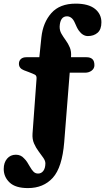

<svg xmlns="http://www.w3.org/2000/svg" viewBox="-62 -764 564 1030"><path d="M319 -458.5V-457H402Q422.5 -457 433.5 -447Q444.5 -437 444.5 -414Q444.5 -396.5 429.8 -385.2Q415 -374 394 -374H312L282.5 -1.5Q271.5 134.5 221.2 189.8Q171 245 88 245Q21 245 -10.5 215Q-42 185 -42 142.5Q-42 108.5 -24 87.2Q-6 66 23 66Q50 66 67 85.5Q77 95 84.2 106.5Q91.5 118 98 129.5Q108.5 148 118.2 157.5Q128 167 142.5 167Q159.5 167 170.2 153Q181 139 181.5 113Q181.5 98.5 170.2 82.5Q159 66.5 144.8 47.5Q130.5 28.5 120.5 5.5Q110.5 -17.5 112.5 -47L134 -341Q135.5 -358 125.5 -363.2Q115.5 -368.5 90.5 -378L66.5 -387Q39.5 -397.5 39.5 -422Q39.5 -437.5 49.8 -447.2Q60 -457 79.5 -457H149L160 -563.5Q168.5 -643 213.5 -693.8Q258.5 -744.5 344 -744.5Q412 -744.5 447 -716.8Q482 -689 482 -644.5Q482 -606 461.5 -588.2Q441 -570.5 409.5 -570.5Q382.5 -570.5 361.5 -599Q355 -608 350 -618.5Q345 -629 340 -640.5Q332 -659.5 321 -668Q310 -676.5 297.5 -676.5Q261 -676.5 258 -622Q257.5 -600.5 267.5 -583.2Q277.5 -566 290.5 -548.2Q303.5 -530.5 312.5 -509.2Q321.5 -488 319 -458.5Z"/></svg>

Font: Fraunces 144pt SuperSoft
Style: Bold
Weight: 700
Version: Version 1.000;[b76b70a41]